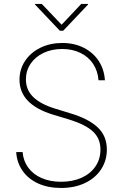

<svg xmlns="http://www.w3.org/2000/svg" viewBox="-20 -934 618 966"><path d="M293 -687.5Q240.2 -687.5 198.7 -667.7Q157.2 -647.9 133.8 -613Q110.4 -578.1 110.4 -534.2Q110.4 -481.4 147.5 -445.6Q184.6 -409.7 256.8 -387.7L335.9 -363.3Q425.8 -336.4 471.7 -293Q517.6 -249.5 517.6 -181.6Q517.6 -126.5 488.8 -82.3Q460 -38.1 407.7 -13.2Q355.5 11.7 287.1 11.7Q221.7 11.7 171.9 -11Q122.1 -33.7 93.5 -74.7Q64.9 -115.7 61.5 -168.9H93.8Q97.2 -124.5 122.1 -90.6Q147 -56.6 189.5 -38.1Q231.9 -19.5 287.1 -19.5Q345.7 -19.5 390.6 -39.8Q435.5 -60.1 460.4 -96.9Q485.4 -133.8 485.4 -181.6Q485.4 -237.3 447.5 -272.5Q409.7 -307.6 327.1 -333L246.1 -357.4Q162.1 -383.3 120.1 -427Q78.1 -470.7 78.1 -533.2Q78.1 -585.4 106.2 -627.7Q134.3 -669.9 183.3 -693.8Q232.4 -717.8 293 -717.8Q354 -717.8 401.6 -693.6Q449.2 -669.4 476.8 -627Q504.4 -584.5 507.8 -530.3H475.6Q472.2 -576.7 448.7 -612.3Q425.3 -647.9 385 -667.7Q344.7 -687.5 293 -687.5ZM290 -809.6 388.7 -914.1H422.9V-911.1L297.9 -779.3H281.2L156.2 -911.1V-914.1H190.4Z"/></svg>

Font: Pretendard Thin
Style: Regular
Weight: 100
Designer: Base glyphs from Inter by Rasmus Andersson; Hangeul glyphs from Noto Sans CJK(Source Han Sans) by Jang Soo-young and Kan
Foundry: Kil Hyung-jin
Version: Version 1.309